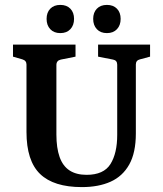

<svg xmlns="http://www.w3.org/2000/svg" viewBox="-20 -754 665 783"><path d="M592 -572V-523L551 -512Q534 -508 534 -491V-210Q534 -131 507 -83Q480 -35 431 -13Q382 9 314 9Q199 9 143.5 -44.5Q88 -98 88 -216V-491Q88 -507 71 -512L33 -523V-572H288V-523L228 -511Q210 -507 210 -489V-205Q210 -151 223 -114Q236 -77 263.5 -59Q291 -41 333 -41Q403 -41 430.5 -85Q458 -129 458 -204V-490Q458 -508 441 -511L380 -523V-572ZM282 -677Q282 -651 267 -635Q252 -619 226 -619Q200 -619 185 -635Q170 -651 170 -677Q170 -703 185 -718.5Q200 -734 226 -734Q252 -734 267 -718.5Q282 -703 282 -677ZM472 -677Q472 -651 457 -635Q442 -619 416 -619Q390 -619 375 -635Q360 -651 360 -677Q360 -703 375 -718.5Q390 -734 416 -734Q442 -734 457 -718.5Q472 -703 472 -677Z"/></svg>

Font: Yrsa SemiBold
Style: Regular
Weight: 600
Version: Version 2.004